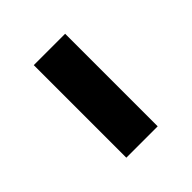

<svg xmlns="http://www.w3.org/2000/svg" viewBox="-7 -474 355 355"><g transform="rotate(45 170.0 -297.0)"><path d="M49 -338H291V-256H49Z"/></g></svg>

Font: ukorean05
Style: Book
Weight: 400
Designer: Jelle Bosma - Monotype Design Team
Foundry: Monotype Imaging Inc.
Version: Version 2.003